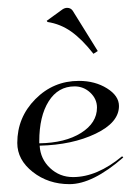

<svg xmlns="http://www.w3.org/2000/svg" viewBox="-20 -465 351 489"><path d="M229 -335 218 -328Q189 -365 161.5 -384.5Q134 -404 101 -409L99 -412L139 -441Q145 -445 151 -445Q160 -445 165 -438ZM80 -100Q146 -101 186.5 -126.5Q227 -152 227 -191Q227 -213 210 -229Q193 -245 170 -245Q128 -245 104 -207Q80 -169 80 -105ZM81 -94Q83 -60 107.5 -37Q132 -14 166 -14Q227 -14 291 -67L294 -64Q216 4 157 4Q103 4 63.5 -27Q24 -58 24 -101Q24 -166 70 -212.5Q116 -259 181 -259Q222 -259 252.5 -240Q283 -221 283 -195Q283 -153 223.5 -124.5Q164 -96 81 -94Z"/></svg>

Font: Kleymissky
Style: Regular
Weight: 500
Italic angle: -8°
Designer: gluk
Foundry: gluk
Version: Version 0.283